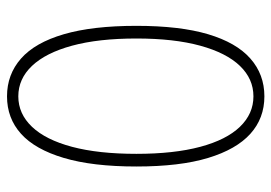

<svg xmlns="http://www.w3.org/2000/svg" viewBox="-136 -644 792 561"><g transform="rotate(90 260.5 -363.0)"><path d="M261 13Q197 13 150.5 -28Q104 -69 79.5 -153Q55 -237 55 -365Q55 -492 79.5 -574.5Q104 -657 150.5 -698Q197 -739 261 -739Q325 -739 370.5 -698Q416 -657 441 -574.5Q466 -492 466 -365Q466 -237 441 -153Q416 -69 370.5 -28Q325 13 261 13ZM261 -20Q312 -20 350 -60Q388 -100 408.5 -177Q429 -254 429 -365Q429 -475 408.5 -551.5Q388 -628 350 -667.5Q312 -707 261 -707Q210 -707 172 -667.5Q134 -628 113 -551.5Q92 -475 92 -365Q92 -254 113 -177Q134 -100 172 -60Q210 -20 261 -20Z"/></g></svg>

Font: Noto Sans TC Thin
Style: Regular
Weight: 100
Designer: Ryoko NISHIZUKA 西塚涼子 (kana, bopomofo & ideographs); Paul D. Hunt (Latin, Greek & Cyrillic); Sandoll Communications 산돌커뮤니
Foundry: Adobe
Version: Version 2.004-H2;hotconv 1.0.118;makeotfexe 2.5.65603